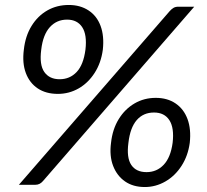

<svg xmlns="http://www.w3.org/2000/svg" viewBox="-20 -744 834 773"><path d="M394 -544Q387 -491 361 -450.5Q335 -410 296.5 -388Q258 -366 213 -366Q165 -366 132 -388Q99 -410 84 -450Q69 -490 76 -544Q82 -599 107 -639.5Q132 -680 170.5 -702Q209 -724 257 -724Q303 -724 336.5 -702Q370 -680 385 -639.5Q400 -599 394 -544ZM324 -544Q331 -604 311 -634.5Q291 -665 250 -665Q208 -665 180.5 -634.5Q153 -604 146 -544Q138 -483 158.5 -454Q179 -425 220 -425Q261 -425 288.5 -454Q316 -483 324 -544ZM56 0 663 -699Q670 -707 678 -712Q686 -717 698 -717H762L153 -15Q147 -8 139.5 -4Q132 0 122 0ZM744 -169Q737 -117 711 -76.5Q685 -36 646 -13.5Q607 9 563 9Q516 9 483.5 -13.5Q451 -36 435.5 -76Q420 -116 427 -169Q433 -224 458 -264.5Q483 -305 521.5 -327.5Q560 -350 607 -350Q654 -350 687 -327.5Q720 -305 735 -264.5Q750 -224 744 -169ZM675 -169Q682 -229 662 -260Q642 -291 600 -291Q557 -291 530.5 -260.5Q504 -230 497 -169Q489 -109 508.5 -80Q528 -51 570 -51Q611 -51 639 -80.5Q667 -110 675 -169Z"/></svg>

Font: Aleo
Style: Italic
Weight: 400
Italic angle: -7°
Designer: Alessio Laiso
Foundry: Alessio Laiso
Version: Version 2.001;gftools[0.9.29]